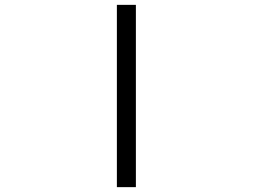

<svg xmlns="http://www.w3.org/2000/svg" viewBox="-20 -770 1040 790"><path d="M460.9 0V-750H539.1V0Z"/></svg>

Font: Gen Shin Gothic Monospace Normal
Style: Regular
Weight: 350
Designer: [Source Han Sans]
Ryoko NISHIZUKA  (kana & ideographs); Paul D. Hunt (Latin, Greek & Cyrillic); Wenlong ZHANG  (bopomofo
Version: Version 1.002.20150607